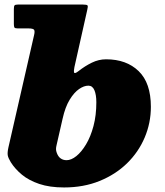

<svg xmlns="http://www.w3.org/2000/svg" viewBox="-20 -800 724 845"><path d="M230 -127Q226.5 -136 226.5 -143.8Q226.5 -151.5 229 -161.5L255.5 -277.5Q267 -329 286.5 -361Q306 -393 327.8 -408Q349.5 -423 369 -423Q387 -423 395.5 -403Q404 -383 404 -350Q404 -292.5 391.5 -245.5Q379 -198.5 358.8 -164.8Q338.5 -131 316 -113Q293.5 -95 273 -95Q258 -95 247 -102.8Q236 -110.5 230 -127ZM17 -151Q12 -128 14.2 -116Q16.5 -104 27.5 -86Q46 -56.5 76.5 -31.2Q107 -6 152.8 9.5Q198.5 25 262 25Q348 25 418.2 -3.5Q488.5 -32 539 -81.2Q589.5 -130.5 616.8 -194.8Q644 -259 644 -330Q644 -435 590.2 -487Q536.5 -539 447 -539Q414.5 -539 384.2 -524.2Q354 -509.5 325.5 -487Q308.5 -474 306.2 -480.8Q304 -487.5 307.5 -504.5L364 -756.5Q368 -772 365.2 -776Q362.5 -780 344 -780H59.5Q47 -780 44 -776.2Q41 -772.5 41 -759.5V-694.5Q41 -683 43.5 -679Q46 -675 57.5 -675H104Q126.5 -675 130.2 -668.5Q134 -662 130 -645.5Z"/></svg>

Font: Besley Black
Style: Italic
Weight: 900
Italic angle: -13°
Designer: Owen Earl
Foundry: indestructible type*
Version: Version 2.001